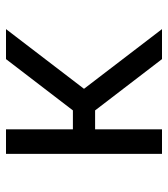

<svg xmlns="http://www.w3.org/2000/svg" viewBox="20 -580 560 640"><g transform="rotate(-90 300.0 -260.0)"><path d="M107 0V-520H189V-297H252L423 -520H523L324 -260L523 0H423L252 -223H189V0Z"/></g></svg>

Font: Iosevka Aile
Style: Regular
Weight: 400
Designer: Belleve Invis
Foundry: Belleve Invis
Version: Version 28.0.1; ttfautohint (v1.8.4)